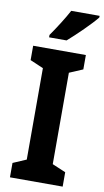

<svg xmlns="http://www.w3.org/2000/svg" viewBox="-102 -980 555 1026"><g transform="rotate(10 176.0 -466.5)"><path d="M352 -924V-933H198C174 -888 140 -835 106 -786V-773H201C248 -814 322 -886 352 -924ZM316 0V-78L243 -109V-605L316 -636V-714H30V-636L102 -605V-109L30 -78V0Z"/></g></svg>

Font: Noto Sans Devanagari UI Condensed
Style: Bold
Weight: 700
Width: 3
Designer: Jelle Bosma - Monotype Design Team
Foundry: Monotype Imaging Inc.
Version: Version 2.004